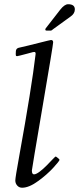

<svg xmlns="http://www.w3.org/2000/svg" viewBox="-20 -870 372 903"><path d="M200 -726.1Q193.1 -726.1 193.1 -730.6Q193.1 -735.1 196 -738L262.9 -824Q283.4 -850.1 300.3 -850.1Q332 -850.1 332 -825.9Q332 -806.4 313 -793L230 -732.9Q229.2 -732.4 227.1 -730.5Q222.4 -726.1 219 -726.1ZM220 -681.9Q230 -681.9 230 -670.9Q230 -659.9 179.9 -366.7Q129.9 -73.5 129.9 -68.1Q129.9 -50 139.9 -50Q149.9 -50 167.1 -63.1Q184.3 -76.2 199.7 -92Q215.1 -107.9 227.7 -121Q240.2 -134 241.8 -134Q243.4 -134 251.7 -127.3Q260 -120.6 260 -118.2Q260 -115.7 251.7 -105.3Q243.4 -95 230 -80.3Q216.6 -65.7 198.1 -49.4Q179.7 -33.2 160.6 -19.3Q116.9 12.9 84 12.9Q70.1 12.9 61 2.7Q52 -7.6 52 -21.1Q52 -34.7 70.3 -135Q129.2 -460.4 147 -612.1Q148.7 -620.1 146.1 -623.5Q143.6 -627 135.1 -624.9Q126.7 -622.8 106.4 -617.2Q64.5 -606 61.3 -606Q58.1 -606 56.9 -606.4Q54 -607.2 54 -615.6Q54 -624 54.7 -630.6Q56.4 -641.8 66.9 -645Q111.3 -655 163.9 -668.5Q216.6 -681.9 220 -681.9Z"/></svg>

Font: Fanwood Text
Style: Italic
Weight: 400
Italic angle: -9°
Version: Version 1.101